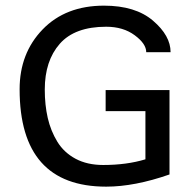

<svg xmlns="http://www.w3.org/2000/svg" viewBox="-20 -660 702 693"><path d="M591.8 -30.3Q465.8 13.7 363.3 13.7Q50.8 13.7 50.8 -337.9Q50.8 -467.8 133.8 -553.7Q216.8 -639.6 355.5 -639.6Q468.8 -639.6 532.2 -585.4Q595.7 -531.2 595.7 -471.7H507.8Q507.8 -502 466.3 -532.7Q424.8 -563.5 363.3 -563.5Q250 -563.5 195.8 -502Q141.6 -440.4 141.6 -336.9Q141.6 -281.2 152.3 -234.4Q163.1 -187.5 187 -148.4Q210.9 -109.4 252.9 -86.9Q294.9 -64.5 352.5 -64.5Q437.5 -64.5 504.9 -85V-258.8H361.3V-335H591.8Z"/></svg>

Font: Padauk
Style: Regular
Weight: 400
Designer: Debbi Hosken
Foundry: SIL
Version: Version 3.003; ttfautohint (v1.8.2) -l 8 -r 50 -G 200 -x 14 